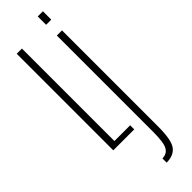

<svg xmlns="http://www.w3.org/2000/svg" viewBox="-324 -725 949 949"><g transform="rotate(-45 150.0 -251.0)"><path d="M20.5 0H167V-28.5H57V-675H20.5ZM164 229.5Q213.5 229.5 237 198.8Q260.5 168 260.5 74V-598.5H224.5V75Q224.5 151.5 209.5 175.8Q194.5 200 164 200ZM224.5 -732V-673.5H260.5V-732Z"/></g></svg>

Font: Anybody ExtraCondensed ExtraLight
Style: Regular
Weight: 250
Width: 2
Version: Version 1.113;gftools[0.9.25]